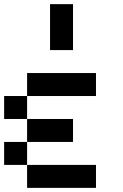

<svg xmlns="http://www.w3.org/2000/svg" viewBox="-20 -909 596 929"><path d="M111.1 -444.4V-555.6H444.4V-444.4ZM111.1 0V-111.1H444.4V0ZM111.1 -222.2V-333.3H333.3V-222.2ZM0 -333.3V-444.4H111.1V-333.3ZM0 -111.1V-222.2H111.1V-111.1ZM333.3 -666.7H222.2V-888.9H333.3Z"/></svg>

Font: Pixeloid Sans
Style: Regular
Weight: 400
Designer: GGBotNet
Foundry: GGBotNet
Version: 0.5